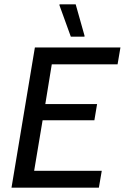

<svg xmlns="http://www.w3.org/2000/svg" viewBox="-20 -870 578 890"><path d="M33.3 0 141.7 -650H538.3L525 -571.7H220L190 -387.5H430L417.5 -312.5H177.5L138.3 -78.3H451.7L438.3 0ZM308.3 -700 255.8 -845V-850H330.8L371.7 -705V-700Z"/></svg>

Font: Familjen Grotesk GF
Style: Italic
Weight: 400
Designer: Anders Wikstroem, Jonas Baeckman, Matilda Gysing, Kristian Moeller
Foundry: Familjen STHML AB
Version: Version 2.000; Beta; Release 4; Build 6